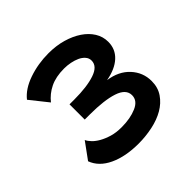

<svg xmlns="http://www.w3.org/2000/svg" viewBox="-122 -925 651 651"><g transform="rotate(-45 203.5 -599.5)"><path d="M192 -383Q129 -383 85.5 -403.5Q42 -424 28 -462L71 -521Q75 -512 84.5 -502Q94 -492 109 -483.5Q124 -475 144 -469Q164 -463 190 -463Q232 -463 262 -476Q292 -489 292 -515Q292 -544 252.5 -557Q213 -570 144 -570H120V-643H143Q204 -643 241 -655.5Q278 -668 278 -695Q278 -707 270 -716Q262 -725 250 -730.5Q238 -736 223 -739Q208 -742 193 -742Q153 -742 125.5 -728.5Q98 -715 80 -692L29 -756Q52 -785 97 -800.5Q142 -816 192 -816Q229 -816 260 -807Q291 -798 314 -782.5Q337 -767 350 -746Q363 -725 363 -700Q363 -665 338 -642Q313 -619 268 -611Q317 -604 345 -573.5Q373 -543 373 -502Q373 -471 357.5 -448.5Q342 -426 317 -411.5Q292 -397 259 -390Q226 -383 192 -383Z"/></g></svg>

Font: IngvarSans
Style: Bold
Weight: 700
Version: Version 3.000